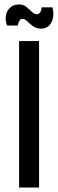

<svg xmlns="http://www.w3.org/2000/svg" viewBox="-20 -845 261 865"><path d="M66 0V-660H156V0ZM164 -716Q144 -716 129 -727Q114 -738 102.5 -749Q91 -760 81 -760Q72 -760 66.5 -750Q61 -740 61 -730H12Q3 -752 6.5 -774Q10 -796 25.5 -810.5Q41 -825 65 -825Q85 -825 98.5 -814Q112 -803 123.5 -792Q135 -781 146 -781Q156 -781 161.5 -790.5Q167 -800 167 -812H216Q223 -789 219 -766.5Q215 -744 201.5 -730Q188 -716 164 -716Z"/></svg>

Font: Bricolage Grotesque Condensed
Style: Regular
Weight: 400
Width: 3
Designer: Mathieu Triay
Foundry: Atelier Triay
Version: Version 1.000;gftools[0.9.30]